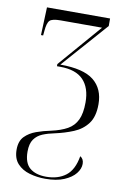

<svg xmlns="http://www.w3.org/2000/svg" viewBox="-87 -589 582 881"><g transform="rotate(10 203.5 -148.0)"><path d="M187 240Q149 240 114 230Q79 220 57 196Q35 172 35 131Q35 91 56 69.5Q77 48 109 36.5Q141 25 176 18Q221 8 250.5 -8.5Q280 -25 294.5 -55.5Q309 -86 309 -137Q309 -205 274 -241.5Q239 -278 166 -278H151V-288L324 -488H130Q92 -488 80.5 -476.5Q69 -465 66 -427L64 -406H54L59 -536H353V-501L165 -288Q273 -288 321 -249.5Q369 -211 369 -139Q369 -81 344.5 -48.5Q320 -16 280 0.5Q240 17 194 27Q164 33 139.5 43Q115 53 100.5 73.5Q86 94 86 131Q86 184 113.5 207Q141 230 190 230Q245 230 281 202.5Q317 175 328 110Q345 120 345 143Q345 166 327.5 188Q310 210 275 225Q240 240 187 240Z"/></g></svg>

Font: Noto Serif Display Condensed Light
Style: Regular
Weight: 300
Width: 3
Designer: Monotype Design Team
Foundry: Monotype Imaging Inc.
Version: Version 2.009